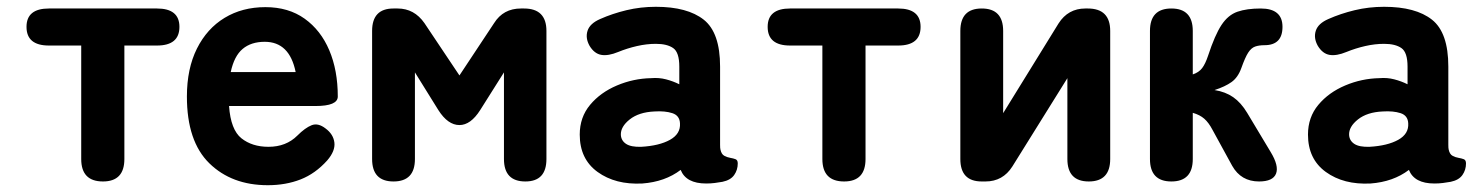

<svg xmlns="http://www.w3.org/2000/svg" viewBox="-20 -534 4364 565"><path d="M283 0Q219 0 219 -66V-400H124Q58 -400 58 -455Q58 -509 124 -509H442Q508 -509 508 -455Q508 -400 442 -400H346V-66Q346 0 283 0Z M768 11Q662 11 596 -53.5Q530 -118 530 -250Q530 -332 559.5 -391Q589 -450 641 -481.5Q693 -513 761 -513Q829 -513 876.5 -479Q924 -445 949 -386Q974 -327 974 -250Q974 -222 908 -222H654Q659 -152 690.5 -127Q722 -102 770 -102Q822 -102 855 -135Q878 -158 897 -165.5Q916 -173 938 -156Q961 -139 964 -114.5Q967 -90 943 -62Q908 -23 864.5 -6Q821 11 768 11ZM659 -322H850Q832 -411 759 -411Q719 -411 694 -390Q669 -369 659 -322Z M1138 0Q1075 0 1075 -66V-443Q1075 -509 1138 -509H1150Q1199 -509 1229 -466L1332 -312L1434 -466Q1461 -509 1513 -509H1522Q1588 -509 1588 -443V-66Q1588 0 1526 0Q1463 0 1463 -66V-321L1393 -210Q1365 -166 1332 -166Q1298 -166 1270 -210L1201 -321V-66Q1201 0 1138 0Z M1870 6Q1791 10 1738.5 -28Q1686 -66 1686 -138Q1686 -189 1716.5 -225.5Q1747 -262 1795.5 -282.5Q1844 -303 1896 -304Q1919 -306 1940 -300.5Q1961 -295 1979 -286V-338Q1979 -380 1961 -392.5Q1943 -405 1910 -405Q1883 -405 1854.5 -398.5Q1826 -392 1799 -381Q1770 -369 1749.5 -372.5Q1729 -376 1715 -399Q1702 -422 1709 -443.5Q1716 -465 1746 -478Q1782 -494 1823.5 -504Q1865 -514 1910 -514Q2003 -514 2051 -476Q2099 -438 2099 -338V-108Q2099 -98 2100 -94Q2103 -80 2111.5 -75.5Q2120 -71 2129 -69.5Q2138 -68 2144.5 -65.5Q2151 -63 2151 -53Q2151 -34 2140.5 -19Q2130 -4 2106 1Q2095 3 2083 4.5Q2071 6 2058 6Q1999 6 1983 -34Q1937 1 1870 6ZM1867 -102Q1920 -105 1951.5 -122.5Q1983 -140 1981 -171Q1980 -194 1958.5 -201Q1937 -208 1906 -206Q1860 -204 1833 -182.5Q1806 -161 1807 -137Q1808 -120 1822.5 -110.5Q1837 -101 1867 -102Z M2464 0Q2400 0 2400 -66V-400H2305Q2239 -400 2239 -455Q2239 -509 2305 -509H2623Q2689 -509 2689 -455Q2689 -400 2623 -400H2527V-66Q2527 0 2464 0Z M2869 0Q2806 0 2806 -66V-443Q2806 -509 2869 -509Q2932 -509 2932 -443V-201L3095 -465Q3123 -509 3174 -509H3181Q3247 -509 3247 -443V-66Q3247 0 3184 0Q3121 0 3121 -66V-304L2959 -44Q2931 0 2880 0Z M3427 0Q3364 0 3364 -66V-443Q3364 -509 3427 -509Q3490 -509 3490 -443V-315Q3508 -321 3517.5 -333.5Q3527 -346 3535 -370Q3555 -431 3574.5 -460.5Q3594 -490 3621.5 -499.5Q3649 -509 3690 -509Q3754 -509 3754 -455Q3754 -401 3701 -401Q3685 -401 3673.5 -397Q3662 -393 3653 -379Q3644 -365 3633 -334Q3623 -306 3604 -292.5Q3585 -279 3554 -269Q3586 -264 3609 -248Q3632 -232 3650 -202L3719 -87Q3744 -46 3735 -23Q3726 0 3685 0Q3632 0 3606 -46L3548 -152Q3537 -173 3524 -184.5Q3511 -196 3490 -202V-66Q3490 0 3427 0Z M4013 6Q3934 10 3881.5 -28Q3829 -66 3829 -138Q3829 -189 3859.5 -225.5Q3890 -262 3938.5 -282.5Q3987 -303 4039 -304Q4062 -306 4083 -300.5Q4104 -295 4122 -286V-338Q4122 -380 4104 -392.5Q4086 -405 4053 -405Q4026 -405 3997.5 -398.5Q3969 -392 3942 -381Q3913 -369 3892.5 -372.5Q3872 -376 3858 -399Q3845 -422 3852 -443.5Q3859 -465 3889 -478Q3925 -494 3966.5 -504Q4008 -514 4053 -514Q4146 -514 4194 -476Q4242 -438 4242 -338V-108Q4242 -98 4243 -94Q4246 -80 4254.5 -75.5Q4263 -71 4272 -69.5Q4281 -68 4287.5 -65.5Q4294 -63 4294 -53Q4294 -34 4283.5 -19Q4273 -4 4249 1Q4238 3 4226 4.5Q4214 6 4201 6Q4142 6 4126 -34Q4080 1 4013 6ZM4010 -102Q4063 -105 4094.5 -122.5Q4126 -140 4124 -171Q4123 -194 4101.5 -201Q4080 -208 4049 -206Q4003 -204 3976 -182.5Q3949 -161 3950 -137Q3951 -120 3965.5 -110.5Q3980 -101 4010 -102Z"/></svg>

Font: Zen Maru Gothic Black
Style: Regular
Weight: 900
Designer: Yoshimichi Ohira
Foundry: Positype
Version: Version 1.001